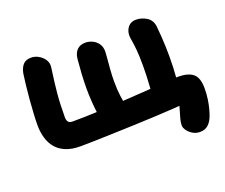

<svg xmlns="http://www.w3.org/2000/svg" viewBox="-112 -692 1196 1021"><g transform="rotate(-20 485.5 -181.5)"><path d="M859 157.8Q836.8 157.8 818.5 146.9Q800.2 136 789.3 120.5Q778.4 105 778.4 92Q778.4 76.6 783.3 57.3Q788.2 38 795.3 15.3Q802.4 -7.4 808.2 -32.2L821.8 -11.8Q804.6 -10 762 -7.4Q719.4 -4.8 661.2 -1.8Q603 1.2 538.8 3.4Q474.6 5.6 414 7.7Q353.4 9.8 305.7 10.9Q258 12 234 12Q187 12 153.4 -1.8Q119.8 -15.6 99 -40.1Q78.2 -64.6 68.2 -98.4Q58.2 -132.2 58.2 -171.4Q58.2 -197.4 60.2 -235Q62.2 -272.6 65.6 -313.8Q69 -355 73.3 -392.5Q77.6 -430 81.4 -455.8Q87.4 -486.8 102.9 -504Q118.4 -521.2 148.2 -521.2Q169.6 -521.2 189 -510.5Q208.4 -499.8 220.6 -482.7Q232.8 -465.6 232.8 -446.4Q232.8 -436 226.9 -396.8Q221 -357.6 215.2 -297.3Q209.4 -237 209.4 -161Q209.4 -145.4 216.2 -135.9Q223 -126.4 240.2 -126.4Q306.4 -126.4 383.3 -129.8Q460.2 -133.2 536.1 -138Q612 -142.8 677.8 -147.2Q743.6 -151.6 788.8 -155Q834 -158.4 848 -158.4Q904.4 -158.4 932.5 -135.7Q960.6 -113 960.6 -51.6Q960.6 -21 956.4 7.8Q952.2 36.6 946.1 59.4Q940 82.2 934 97.4Q923.8 125 905.8 141.4Q887.8 157.8 859 157.8ZM389.6 -63.6Q382.6 -95.6 378.4 -129.5Q374.2 -163.4 372 -197.7Q369.8 -232 369.8 -264Q369.8 -306 372.3 -348Q374.8 -390 378.8 -431Q382.4 -463 399.8 -480.2Q417.2 -497.4 447.2 -497.4Q466.6 -497.4 485.9 -488.6Q505.2 -479.8 518.1 -462Q531 -444.2 531 -417.4Q531 -409.2 528.6 -381.8Q526.2 -354.4 523.4 -319.6Q520.6 -284.8 520.6 -252Q520.6 -202 525.5 -167.5Q530.4 -133 535.6 -110.8Q540.8 -88.6 542 -72.6ZM831.6 -117.6 685.6 -110.6Q687.2 -128.6 689.3 -156.4Q691.4 -184.2 692.6 -215.7Q693.8 -247.2 693.8 -277Q693.8 -333 690.5 -367.4Q687.2 -401.8 683.6 -421.6Q680 -441.4 680 -452.4Q680 -480 696.2 -500Q712.4 -520 741.6 -520Q772.8 -520 801.4 -502.3Q830 -484.6 833.8 -446.6Q837 -416.6 838.9 -387.2Q840.8 -357.8 841.7 -329.4Q842.6 -301 842.6 -273Q842.6 -240.4 841.4 -212.9Q840.2 -185.4 838.2 -162.3Q836.2 -139.2 831.6 -117.6Z"/></g></svg>

Font: Shantell Sans Light
Style: Regular
Weight: 300
Designer: Stephen Nixon, Anya Danilova, Shantell Martin
Foundry: Arrow Type
Version: Version 1.011;[c5ecc13dd]